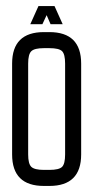

<svg xmlns="http://www.w3.org/2000/svg" viewBox="-20 -610 308 634"><path d="M195 -400Q195 -431 185 -441Q175 -451 143 -451H125Q94 -451 83.5 -441Q73 -431 73 -400V-100Q73 -69 83.5 -59Q94 -49 125 -49H143Q175 -49 185 -59Q195 -69 195 -100ZM20 -100V-400Q20 -504 125 -504H143Q248 -504 248 -400V-100Q248 4 143 4H125Q20 4 20 -100ZM107 -590H160L187 -530H147L134 -560L120 -530H80Z"/></svg>

Font: Karantina Light
Style: Regular
Weight: 300
Designer: Rony Koch
Foundry: Rony Koch
Version: Version 1.000; ttfautohint (v1.8.3)